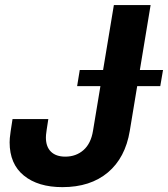

<svg xmlns="http://www.w3.org/2000/svg" viewBox="-20 -748 681 778"><path d="M232.9 10.3Q134.3 10.3 76.7 -36.6Q19 -83.5 19 -171.4Q19 -179.2 19.8 -188.7Q20.5 -198.2 23.2 -216.3Q25.9 -234.4 30.8 -265.6H175.8Q171.4 -237.3 169.2 -222.7Q167 -208 166.5 -201.7Q166 -195.3 166 -190.9Q166 -153.3 186.5 -133.3Q207 -113.3 244.6 -113.3Q288.1 -113.3 318.4 -139.9Q348.6 -166.5 356.9 -218.3L441.4 -727.5H590.3L505.9 -217.8Q487.8 -108.4 417 -49.1Q346.2 10.3 232.9 10.3ZM292.5 -398.9 303.2 -464.4H640.6L629.4 -398.9Z"/></svg>

Font: Inter 24pt
Style: Bold Italic
Weight: 700
Italic angle: -9.3988°
Version: Version 4.001;git-66647c0bb